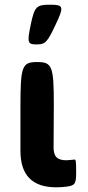

<svg xmlns="http://www.w3.org/2000/svg" viewBox="-20 -792 376 817"><path d="M219 5C236 5 251 4 265 2C301 -3 304 -12 304 -61C304 -109 303 -114 295 -113L287 -112L263 -110C224 -110 208 -125 208 -165L209 -347C209 -511 202 -528 138 -528C74 -528 67 -511 67 -339V-150C67 -47 117 5 219 5ZM111 -688C95 -611 97 -603 135 -603C173 -603 181 -611 217 -688C253 -764 251 -772 193 -772C135 -772 127 -764 111 -688Z"/></svg>

Font: Asimov Print
Style: A
Weight: 500
Designer: Google
Version: Version 2.000980: 2014